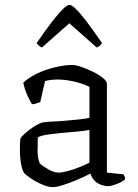

<svg xmlns="http://www.w3.org/2000/svg" viewBox="-20 -768 570 792"><path d="M197 4Q180 4 155 -6.5Q130 -17 109 -31Q88 -45 80 -54Q72 -64 67 -91.5Q62 -119 62 -152Q62 -164 62.5 -174.5Q63 -185 64 -195Q65 -200 75 -210Q85 -220 100 -231.5Q115 -243 130.5 -252Q146 -261 157 -263Q167 -265 184.5 -266Q202 -267 224 -268Q238 -269 254 -270.5Q270 -272 287 -273.5Q304 -275 320 -277Q336 -279 349 -282V-410Q317 -425 282 -432.5Q247 -440 218 -440Q205 -440 192 -438.5Q179 -437 166 -434L146 -347Q142 -346 133.5 -342.5Q125 -339 112 -338Q104 -351 93 -374.5Q82 -398 76 -427Q96 -445 121 -458.5Q146 -472 173.5 -481Q201 -490 227.5 -495Q254 -500 277 -500Q292 -500 315.5 -492Q339 -484 363.5 -472Q388 -460 404.5 -446.5Q421 -433 421 -422V-56L489 -49Q491 -47 493.5 -41Q496 -35 496 -29Q490 -22 476.5 -15.5Q463 -9 449 -4.5Q435 0 425 0Q412 0 396 -6Q380 -12 369 -24Q358 -36 353 -52Q326 -38 295 -25Q264 -12 238 -4Q212 4 197 4ZM222 -56Q236 -56 260 -62.5Q284 -69 309 -79Q334 -89 349 -97V-232Q321 -227 296 -225Q271 -223 239 -220Q207 -217 177.5 -213Q148 -209 136 -201Q135 -176 135 -145.5Q135 -115 144 -94Q157 -82 180 -69Q203 -56 222 -56ZM153 -572Q142 -577 137.5 -582Q133 -587 131 -590Q170 -647 197 -681.5Q224 -716 241 -732Q258 -748 266 -748Q275 -748 292 -732Q309 -716 335.5 -681.5Q362 -647 401 -590Q399 -587 394.5 -582Q390 -577 379 -572L266 -672Z"/></svg>

Font: Texturina Medium 12pt ExtraLight
Style: Regular
Weight: 250
Version: Version 1.002